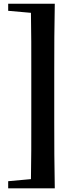

<svg xmlns="http://www.w3.org/2000/svg" viewBox="-20 -830 427 1030"><path d="M210 -810.1H273.9Q272 -722.2 271.5 -632.1Q271 -542 271 -451.2V-179.2Q271 -89.8 271.5 0.5Q272 90.8 273.9 180.2H23.9V142.1L146 130.9Q147.5 54.7 147.7 -23.2Q147.9 -101.1 147.9 -179.2V-451.2Q147.9 -528.3 147.7 -606Q147.5 -683.6 146 -761.2L23.9 -772V-810.1Z"/></svg>

Font: Source Han Serif TW Heavy
Style: Regular
Weight: 900
Designer: Ryoko NISHIZUKA Ë•øÂ°öÊ∂ºÂ≠ê (kana & ideographs); Frank Grie√ühammer (Latin, Greek & Cyrillic); Wenlong ZHANG Âº†ÊñáÈæô 
Foundry: Adobe
Version: Version 2.003;hotconv 1.1.1;makeotfexe 2.6.0